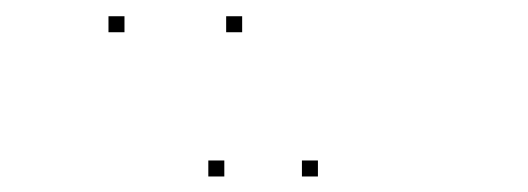

<svg xmlns="http://www.w3.org/2000/svg" viewBox="-20 -848 660 240"><path d="M377.4 -627.4V-647.4H357.4V-627.4ZM282.7 -807.7V-827.7H262.7V-807.7ZM135.6 -807.7V-827.7H115.6V-807.7ZM260.4 -627.4V-647.4H240.4V-627.4Z"/></svg>

Font: Monaspace Krypton Dots Var
Style: Regular
Weight: 400
Designer: Riley Cran and the Lettermatic Team
Version: Version 1.100 (Monaspace Krypton Dots)